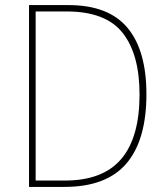

<svg xmlns="http://www.w3.org/2000/svg" viewBox="-20 -734 656 754"><path d="M555 -364Q555 -184 476.5 -92Q398 0 233 0H94V-714H249Q406 -714 480.5 -625Q555 -536 555 -364ZM528 -363Q528 -521 461.5 -605Q395 -689 242 -689H120V-25H235Q384 -25 456 -109.5Q528 -194 528 -363Z"/></svg>

Font: Noto Sans Bengali SemiCondensed Thin
Style: Regular
Weight: 100
Width: 4
Designer: Joana Ranito - Universal Thirst; Jelle Bosma - Monotype Design Team
Foundry: Universal Thirst ehf.
Version: Version 3.000; ttfautohint (v1.8.4.7-5d5b)